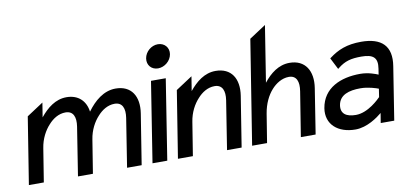

<svg xmlns="http://www.w3.org/2000/svg" viewBox="-64 -849 2257 1063"><g transform="rotate(-10 1064.5 -317.5)"><path d="M25 0H109L139 -187C147 -240 171 -283 198 -312C222 -339 255 -361 294 -361C338 -361 352 -325 344 -273L301 0H385L415 -187C423 -240 447 -283 474 -312C498 -339 531 -361 570 -361C614 -361 628 -325 620 -273L577 0H659L704 -283C719 -378 678 -443 590 -443C522 -443 469 -396 430 -343L429 -342V-341C421 -404 379 -443 314 -443C252 -443 204 -404 165 -356L178 -437L85 -376Z M786 -578C780 -541 805 -512 842 -512C879 -512 914 -541 920 -578C926 -615 900 -644 863 -644C826 -644 792 -615 786 -578ZM720 0H803L874 -451H791Z M863 0H947L977 -187C985 -240 1009 -283 1036 -312C1060 -339 1093 -361 1132 -361C1176 -361 1190 -325 1182 -273L1139 0H1221L1266 -283C1281 -378 1240 -443 1152 -443C1090 -443 1042 -404 1003 -356L1016 -437L923 -376Z M1280 0H1364L1390 -161C1399 -216 1421 -260 1448 -290C1472 -317 1507 -340 1546 -340C1589 -340 1603 -304 1594 -250L1554 0H1637L1677 -254C1692 -349 1651 -416 1563 -416C1501 -416 1453 -377 1416 -330L1466 -646L1373 -585Z M1710 -135C1696 -46 1761 11 1860 11C1926 11 1987 -34 2012 -55L2003 0H2079L2126 -298C2144 -409 2089 -462 1974 -462C1893 -462 1842 -440 1794 -404L1790 -401L1823 -336L1828 -340C1868 -372 1902 -381 1961 -381C2028 -381 2053 -359 2043 -298L2038 -266C2024 -272 1984 -288 1938 -288C1828 -288 1728 -246 1710 -135ZM1798 -136C1807 -193 1861 -209 1925 -209C1970 -209 2013 -194 2026 -189L2019 -143C2009 -133 1945 -68 1876 -68C1822 -68 1791 -89 1798 -136Z"/></g></svg>

Font: Charger Sport
Style: SeBdNrwObl
Weight: 600
Designer: Jasper
Foundry: Cannot Into Space Fonts
Version: Version 1.1